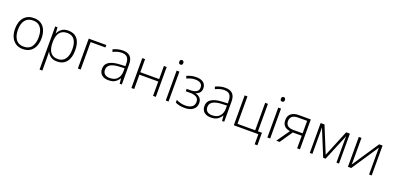

<svg xmlns="http://www.w3.org/2000/svg" viewBox="8 -1849 6563 3205"><g transform="rotate(20 3289.5 -246.0)"><path d="M528.3 -266.1Q528.3 -184.1 501.5 -122.1Q474.6 -60.1 421.9 -25.1Q369.1 9.8 291.5 9.8Q217.3 9.8 165 -24.9Q112.8 -59.6 85.2 -121.6Q57.6 -183.6 57.6 -266.1Q57.6 -394.5 120.8 -467.8Q184.1 -541 296.4 -541Q373.5 -541 425 -505.9Q476.6 -470.7 502.4 -408.9Q528.3 -347.2 528.3 -266.1ZM108.4 -266.1Q108.4 -161.1 153.3 -97.2Q198.2 -33.2 292.5 -33.2Q388.2 -33.2 432.9 -97.7Q477.5 -162.1 477.5 -266.1Q477.5 -333 459 -385.3Q440.4 -437.5 400.4 -467.5Q360.4 -497.6 295.9 -497.6Q203.1 -497.6 155.8 -436Q108.4 -374.5 108.4 -266.1Z M909.7 -541Q1012.2 -541 1068.6 -472.2Q1125 -403.3 1125 -269Q1125 -133.8 1065.7 -62Q1006.3 9.8 902.8 9.8Q830.6 9.8 787.1 -21.7Q743.7 -53.2 724.6 -98.1H721.2Q722.7 -70.3 723.6 -40Q724.6 -9.8 724.6 17.1V234.9H674.8V-530.8H715.8L721.7 -424.8H724.6Q743.7 -470.7 788.6 -505.9Q833.5 -541 909.7 -541ZM903.3 -497.6Q813 -497.6 769 -439.5Q725.1 -381.3 724.6 -272.9V-264.6Q724.6 -33.2 898.4 -33.2Q982.9 -33.2 1028.6 -95Q1074.2 -156.7 1074.2 -269.5Q1074.2 -380.9 1031.5 -439.2Q988.8 -497.6 903.3 -497.6Z M1582.5 -530.8V-487.3H1319.8V0H1270V-530.8Z M1876.5 -540Q1963.9 -540 2007.3 -495.8Q2050.8 -451.7 2050.8 -356V0H2012.7L2003.9 -92.8H2001Q1974.6 -47.9 1932.1 -19Q1889.6 9.8 1813.5 9.8Q1736.8 9.8 1693.4 -28.3Q1649.9 -66.4 1649.9 -136.7Q1649.9 -215.8 1715.3 -257.1Q1780.8 -298.3 1903.3 -303.7L2002 -308.6V-347.2Q2002 -428.7 1969.7 -463.4Q1937.5 -498 1874.5 -498Q1833.5 -498 1795.7 -487.5Q1757.8 -477.1 1718.8 -457.5L1703.1 -498.5Q1741.2 -516.6 1784.9 -528.3Q1828.6 -540 1876.5 -540ZM2001.5 -270 1908.7 -266.1Q1807.6 -261.2 1754.9 -230Q1702.1 -198.7 1702.1 -136.2Q1702.1 -85.9 1733.6 -59.1Q1765.1 -32.2 1821.3 -32.2Q1908.7 -32.2 1954.8 -82Q2001 -131.8 2001.5 -217.8Z M2271 -530.8V-298.3H2605.5V-530.8H2654.8V0H2605.5V-254.9H2271V0H2221.2V-530.8Z M2856.9 -727.1Q2875.5 -727.1 2884.3 -716.1Q2893.1 -705.1 2893.1 -686.5Q2893.1 -646.5 2856.9 -646.5Q2821.8 -646.5 2821.8 -686.5Q2821.8 -705.1 2830.6 -716.1Q2839.4 -727.1 2856.9 -727.1ZM2880.9 -530.8V0H2831.5V-530.8Z M3179.7 -541Q3261.7 -541 3306.9 -505.4Q3352.1 -469.7 3352.1 -404.3Q3352.1 -358.4 3327.6 -328.4Q3303.2 -298.3 3258.8 -285.6V-282.7Q3314.5 -270 3343 -235.6Q3371.6 -201.2 3371.6 -148.9Q3371.6 -75.2 3317.1 -32.7Q3262.7 9.8 3168 9.8Q3114.7 9.8 3071.8 0Q3028.8 -9.8 3001.5 -24.9V-73.2Q3037.1 -54.2 3078.9 -43.5Q3120.6 -32.7 3168 -32.7Q3234.9 -32.7 3278.6 -62.5Q3322.3 -92.3 3322.3 -151.9Q3322.3 -209 3281.7 -234.1Q3241.2 -259.3 3164.1 -259.3H3092.8V-301.8H3158.7Q3225.1 -301.8 3264.6 -325.7Q3304.2 -349.6 3304.2 -401.4Q3304.2 -448.7 3271.7 -473.4Q3239.3 -498 3177.7 -498Q3133.8 -498 3099.9 -488Q3065.9 -478 3029.8 -461.4L3011.7 -502.9Q3048.8 -520 3089.6 -530.5Q3130.4 -541 3179.7 -541Z M3695.3 -540Q3782.7 -540 3826.2 -495.8Q3869.6 -451.7 3869.6 -356V0H3831.5L3822.8 -92.8H3819.8Q3793.5 -47.9 3751 -19Q3708.5 9.8 3632.3 9.8Q3555.7 9.8 3512.2 -28.3Q3468.8 -66.4 3468.8 -136.7Q3468.8 -215.8 3534.2 -257.1Q3599.6 -298.3 3722.2 -303.7L3820.8 -308.6V-347.2Q3820.8 -428.7 3788.6 -463.4Q3756.3 -498 3693.4 -498Q3652.3 -498 3614.5 -487.5Q3576.7 -477.1 3537.6 -457.5L3522 -498.5Q3560.1 -516.6 3603.8 -528.3Q3647.5 -540 3695.3 -540ZM3820.3 -270 3727.5 -266.1Q3626.5 -261.2 3573.7 -230Q3521 -198.7 3521 -136.2Q3521 -85.9 3552.5 -59.1Q3584 -32.2 3640.1 -32.2Q3727.5 -32.2 3773.7 -82Q3819.8 -131.8 3820.3 -217.8Z M4524.4 179.7H4476.1V0H4040V-530.8H4089.8V-43.5H4404.3V-530.8H4453.6V-43H4524.4Z M4662.1 -727.1Q4680.7 -727.1 4689.5 -716.1Q4698.2 -705.1 4698.2 -686.5Q4698.2 -646.5 4662.1 -646.5Q4627 -646.5 4627 -686.5Q4627 -705.1 4635.7 -716.1Q4644.5 -727.1 4662.1 -727.1ZM4686 -530.8V0H4636.7V-530.8Z M4853.5 0H4794.4L4954.6 -228.5Q4889.2 -236.8 4853.5 -273.2Q4817.9 -309.6 4817.9 -375.5Q4817.9 -453.6 4867.4 -492.2Q4917 -530.8 4995.6 -530.8H5214.8V0H5165.5V-223.6H5006.3ZM4866.2 -376.5Q4866.2 -266.6 5003.4 -266.6H5165.5V-487.8H5001Q4934.6 -487.8 4900.4 -458.3Q4866.2 -428.7 4866.2 -376.5Z M5909.2 -530.8V0H5863.3V-381.8Q5863.3 -402.8 5863.8 -422.6Q5864.3 -442.4 5865.7 -464.8H5863.3L5670.9 0H5627.9L5437 -465.3H5434.6Q5435.5 -442.9 5436 -422.9Q5436.5 -402.8 5436.5 -378.9V0H5390.1V-530.8H5458L5649.9 -62L5842.8 -530.8Z M6115.2 -530.8V-149.4Q6115.2 -127 6114.5 -102.3Q6113.8 -77.6 6112.3 -55.7L6429.2 -530.8H6489.7V0H6442.9V-384.8Q6442.9 -406.7 6443.4 -431.4Q6443.8 -456.1 6444.8 -477.1L6126.5 0H6067.4V-530.8Z"/></g></svg>

Font: Open Sans Light
Style: Regular
Weight: 300
Designer: Monotype Design Team
Foundry: Monotype Imaging Inc.
Version: Version 3.000; ttfautohint (v1.8.4)